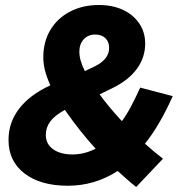

<svg xmlns="http://www.w3.org/2000/svg" viewBox="-20 -731 722 767"><path d="M631 -97 524 16Q506 2 487.5 -14.5Q469 -31 450 -48Q359 11 251 11Q142 11 78 -38Q14 -87 14 -172Q14 -242 57 -297.5Q100 -353 181 -390Q165 -427 159 -452.5Q153 -478 153 -502Q153 -564 181 -611Q209 -658 259.5 -684.5Q310 -711 375 -711Q430 -711 471.5 -691.5Q513 -672 536.5 -637Q560 -602 560 -557Q560 -502 527.5 -457Q495 -412 433 -381L378 -354Q396 -329 419 -301.5Q442 -274 467 -247Q486 -273 504 -307Q522 -341 540 -381L670 -347Q618 -230 559 -157Q597 -123 631 -97ZM297 -525Q297 -490 319 -447L361 -467Q416 -495 416 -540Q416 -564 401 -578.5Q386 -593 360 -593Q332 -593 314.5 -574Q297 -555 297 -525ZM163 -192Q163 -156 192 -135Q221 -114 270 -114Q317 -114 362 -137Q331 -171 301.5 -208Q272 -245 239 -292Q199 -270 181 -246Q163 -222 163 -192Z"/></svg>

Font: Red Hat Text
Style: Bold Italic
Weight: 700
Italic angle: -12°
Designer: Pentagram, MCKL
Foundry: Pentagram, MCKL
Version: Version 1.023; ttfautohint (v1.8.3)